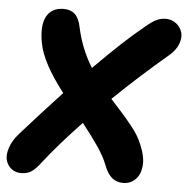

<svg xmlns="http://www.w3.org/2000/svg" viewBox="-55 -724 807 824"><g transform="rotate(5 348.5 -312.0)"><path d="M64.9 44.9Q40.5 44.9 22.9 30.8Q5.4 16.6 -0.5 -5.9Q-6.3 -28.3 4.4 -60.1Q15.1 -91.8 43 -123Q121.1 -211.4 215.8 -313Q121.1 -435.1 106 -518.1Q91.8 -592.8 112.8 -632.3Q133.8 -671.9 184.1 -672.9Q216.8 -673.3 235.4 -655.8Q253.9 -638.2 261.2 -600.1Q280.8 -508.8 329.1 -431.2Q455.1 -558.6 541 -627.9Q568.8 -651.4 587.6 -660.2Q606.4 -668.9 627.9 -668.9Q653.3 -668.5 671.9 -653.8Q690.4 -639.2 697.3 -617.2Q704.1 -595.2 693.6 -566.9Q683.1 -538.6 653.8 -514.2Q531.2 -410.2 423.8 -306.2Q429.2 -300.3 456.1 -270.5Q482.9 -240.7 491.2 -231Q499.5 -221.2 517.3 -199Q535.2 -176.8 545.2 -159.9Q555.2 -143.1 563 -125Q586.4 -70.8 582.8 -32Q579.1 6.8 557.6 27.8Q536.1 48.8 504.9 48.8Q477.1 48.8 457 32.5Q437 16.1 421.9 -23.9Q408.7 -57.6 381.8 -97.2Q355 -136.7 311 -192.9Q212.9 -89.8 149.9 -8.8Q127.4 21.5 109.1 33.2Q90.8 44.9 64.9 44.9Z"/></g></svg>

Font: Shantell Sans Bouncy
Style: Bold Italic
Weight: 700
Italic angle: -11.31°
Designer: Stephen Nixon, Anya Danilova, Shantell Martin
Foundry: Arrow Type
Version: Version 1.006;[9816181b4]